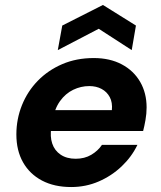

<svg xmlns="http://www.w3.org/2000/svg" viewBox="-20 -742 648 774"><path d="M267 12Q199 12 149.5 -14Q100 -40 73 -87.5Q46 -135 46 -200Q46 -262 68.5 -318Q91 -374 132.5 -416.5Q174 -459 231 -483.5Q288 -508 358 -508Q423 -508 471 -482.5Q519 -457 545 -412Q571 -367 571 -309Q571 -284 566.5 -258.5Q562 -233 557 -214H146L161 -298H431Q434 -329 422.5 -350.5Q411 -372 389.5 -383.5Q368 -395 340 -395Q306 -395 275 -380Q244 -365 222 -334.5Q200 -304 192 -257L187 -228Q181 -192 190.5 -163.5Q200 -135 224.5 -118.5Q249 -102 285 -102Q321 -102 348 -118Q375 -134 391 -158H534Q511 -110 470.5 -71.5Q430 -33 378 -10.5Q326 12 267 12ZM213 -540 231 -639 395 -722 528 -639 511 -540 378 -626Z"/></svg>

Font: DM Sans 24pt ExtraBold
Style: Italic
Weight: 800
Italic angle: -10°
Designer: Colophon Foundry, Jonny Pinhorn
Foundry: Colophon Foundry
Version: Version 4.004;gftools[0.9.30]